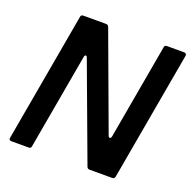

<svg xmlns="http://www.w3.org/2000/svg" viewBox="-133 -895 1024 1027"><g transform="rotate(20 378.5 -381.5)"><path d="M151 -13Q150 0 136 0H37Q30 0 26.5 -4.5Q23 -9 25 -15L155 -750Q156 -763 170 -763H298Q311 -763 315 -752L517 -205Q520 -197 526 -197Q532 -197 535 -207L631 -750Q632 -763 646 -763H744Q751 -763 754.5 -758.5Q758 -754 757 -748L627 -13Q624 0 612 0H483Q471 0 467 -11L264 -558Q261 -567 255 -567Q249 -567 247 -556Z"/></g></svg>

Font: Open Sauce Two SemiBold Italic
Style: Regular
Weight: 600
Italic angle: -10°
Designer: Alfredo Marco Pradil
Foundry: Creative Sauce Fz LLC
Version: Version 1.477